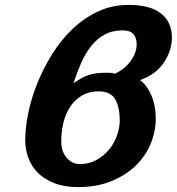

<svg xmlns="http://www.w3.org/2000/svg" viewBox="-20 -752 722 784"><path d="M83 -179Q83 -230 95.5 -291Q108 -352 133 -413.5Q158 -475 194 -532.5Q230 -590 277 -634.5Q324 -679 381 -705.5Q438 -732 505 -732Q594 -732 638 -696.5Q682 -661 682 -599Q682 -546 649.5 -497Q617 -448 552 -425Q581 -403 598.5 -361.5Q616 -320 616 -268Q616 -215 595 -164.5Q574 -114 533.5 -75Q493 -36 434 -12Q375 12 298 12Q243 12 202 -4Q161 -20 135 -46Q109 -72 96 -107Q83 -142 83 -179ZM481 -628Q438 -628 406.5 -610.5Q375 -593 351.5 -563Q328 -533 311 -494Q294 -455 280 -412Q297 -424 312 -432.5Q327 -441 343 -446Q359 -451 376.5 -453Q394 -455 416 -455Q430 -455 435.5 -454Q441 -453 450 -451Q467 -459 483 -471.5Q499 -484 511 -499.5Q523 -515 530.5 -533.5Q538 -552 538 -571Q538 -598 524.5 -613Q511 -628 481 -628ZM382 -379Q345 -379 316.5 -363Q288 -347 268.5 -319Q249 -291 239.5 -253.5Q230 -216 230 -174Q230 -134 252 -108Q274 -82 306 -82Q344 -82 374.5 -99Q405 -116 426 -142Q447 -168 458 -199.5Q469 -231 469 -260Q469 -312 451 -345.5Q433 -379 382 -379Z"/></svg>

Font: Perun
Style: Bold Italic
Weight: 700
Italic angle: -12°
Foundry: Copyright (c) Stefan Peev, Context Ltd, 2016
Version: Version 1.027